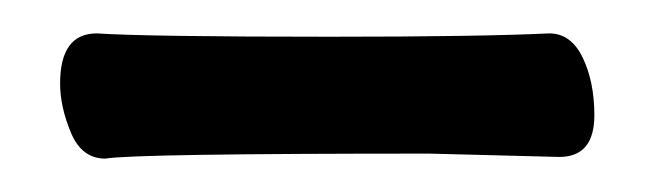

<svg xmlns="http://www.w3.org/2000/svg" viewBox="-20 -308 390 115"><path d="M43 -213Q29 -213 22.5 -228.5Q16 -244 16 -258Q16 -288 38 -288Q68 -286 178 -286Q267 -286 309 -288Q322 -288 329 -273.5Q336 -259 336 -239Q336 -214 315 -214L237 -216Q61 -216 43 -213Z"/></svg>

Font: LXGW WenKai Medium
Style: Regular
Weight: 500
Designer: LXGW / Fontworks Inc.
Foundry: LXGW / Fontworks Inc.
Version: Version 1.501; October 10, 2024